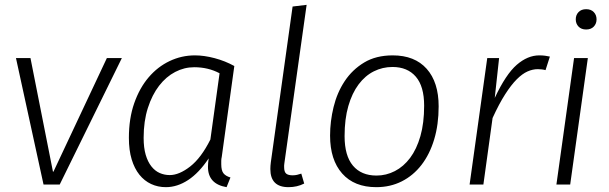

<svg xmlns="http://www.w3.org/2000/svg" viewBox="-20 -763 2520 794"><path d="M106 -523 199 -53H201L422 -523H484L227 0H160L46 -523Z M917 11Q840 -2 840 -73Q840 -88 843 -108Q803 -48 758 -18.5Q713 11 666 11Q633 11 605 -2Q577 -15 556.5 -40.5Q536 -66 524.5 -104Q513 -142 513 -193Q513 -273 535 -336Q557 -399 594.5 -443Q632 -487 681.5 -510.5Q731 -534 786 -534Q824 -534 867.5 -522.5Q911 -511 949 -490L897 -114Q895 -106 895 -98V-84Q895 -58 904 -46.5Q913 -35 933 -29ZM682 -39Q721 -39 766.5 -74.5Q812 -110 850 -186L888 -460Q841 -485 783 -485Q742 -485 704.5 -465.5Q667 -446 638 -408.5Q609 -371 591.5 -316.5Q574 -262 574 -193Q574 -152 582.5 -123Q591 -94 606 -75Q621 -56 640.5 -47.5Q660 -39 682 -39Z M1248 -743 1156 -88Q1155 -83 1155 -79V-72Q1155 -52 1163.5 -45Q1172 -38 1190 -38Q1200 -38 1208.5 -40Q1217 -42 1226 -45L1238 -4Q1209 11 1173 11Q1098 11 1098 -64Q1098 -71 1098.5 -77.5Q1099 -84 1100 -92L1190 -736Z M1345 -202Q1345 -261 1359.5 -320.5Q1374 -380 1405.5 -427.5Q1437 -475 1486 -504.5Q1535 -534 1604 -534Q1695 -534 1744.5 -478.5Q1794 -423 1794 -323Q1794 -248 1775.5 -186.5Q1757 -125 1723 -81Q1689 -37 1641.5 -13Q1594 11 1536 11Q1445 11 1395 -45.5Q1345 -102 1345 -202ZM1603 -486Q1562 -486 1526 -468Q1490 -450 1463 -414Q1436 -378 1420.5 -324.5Q1405 -271 1405 -200Q1405 -119 1439.5 -78Q1474 -37 1537 -37Q1577 -37 1613 -55.5Q1649 -74 1676 -110Q1703 -146 1718.5 -200Q1734 -254 1734 -326Q1734 -406 1699.5 -446Q1665 -486 1603 -486Z M2026 -358Q2072 -456 2117 -495Q2162 -534 2210 -534Q2224 -534 2234.5 -532.5Q2245 -531 2254 -529L2236 -473Q2229 -475 2220.5 -476Q2212 -477 2204 -477Q2183 -477 2161.5 -467.5Q2140 -458 2117 -435Q2094 -412 2069 -373Q2044 -334 2017 -275L1979 0H1922L1995 -523H2044Z M2411 -523 2338 0H2281L2354 -523ZM2404 -641Q2384 -641 2372.5 -653Q2361 -665 2361 -683Q2361 -701 2372.5 -713Q2384 -725 2404 -725Q2424 -725 2435.5 -713Q2447 -701 2447 -683Q2447 -665 2435.5 -653Q2424 -641 2404 -641Z"/></svg>

Font: Glekhifnjqigglhiwekvrgaqftz
Style: Regular
Weight: 300
Italic angle: -8°
Designer: Carrois Corporate & Edenspiekermann
Foundry: Carrois Corporate GbR & Edenspiekermann AG
Version: Version 2.001